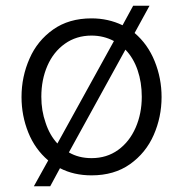

<svg xmlns="http://www.w3.org/2000/svg" viewBox="-20 -606 638 669"><path d="M83 -402Q110 -464 165 -503Q220 -542 299 -542Q357 -542 407 -518L444 -586H501L449 -491Q495 -452 519 -392.5Q543 -333 543 -268Q543 -198 515.5 -135.5Q488 -73 433 -34Q378 5 299 5Q237 5 189 -20L155 43H98L148 -47Q102 -86 78.5 -144.5Q55 -203 55 -268Q55 -339 83 -402ZM299 -55Q352 -55 391.5 -83.5Q431 -112 452.5 -161Q474 -210 474 -269Q474 -319 459.5 -361.5Q445 -404 417 -433L220 -75Q254 -55 299 -55ZM139 -178Q153 -135 180 -106L377 -463Q341 -482 299 -482Q246 -482 206 -453.5Q166 -425 145 -376.5Q124 -328 124 -269Q124 -220 139 -178Z"/></svg>

Font: Lopes Sans Light
Style: Regular
Weight: 300
Designer: Gabriel Lam, Diego Maldonado
Foundry: TypeRant, Foresti Design
Version: Version 4.000